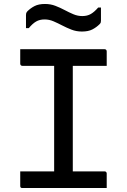

<svg xmlns="http://www.w3.org/2000/svg" viewBox="-20 -948 640 968"><path d="M518 0H93Q90 0 88 -0.5Q86 -1 84.5 -2.5Q83 -4 82.5 -6Q82 -8 82 -11V-84H253V-616H93Q88 -616 85 -619Q82 -622 82 -627V-700H507Q512 -700 515 -697Q518 -694 518 -689V-616H347V-84H507Q511 -84 513 -82.5Q515 -81 516.5 -79Q518 -77 518 -73ZM395 -867Q420 -867 438 -877.5Q456 -888 475 -910H489V-844Q489 -839 488 -835Q487 -831 482 -826Q466 -810 445.5 -799.5Q425 -789 393 -789Q365 -789 340.5 -798.5Q316 -808 294 -819.5Q272 -831 250 -840.5Q228 -850 205 -850Q180 -850 162 -839.5Q144 -829 125 -806H111V-872Q111 -877 112 -881Q113 -885 118 -891Q134 -907 154.5 -917.5Q175 -928 207 -928Q235 -928 259.5 -918.5Q284 -909 306.5 -897Q329 -885 350.5 -876Q372 -867 395 -867Z"/></svg>

Font: Code D OnePiece
Style: Regular
Weight: 400
Version: Version 1.085; ttfautohint (v1.8.4.7-5d5b);Nerd Fonts 3.0.2